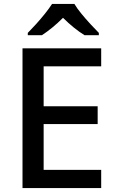

<svg xmlns="http://www.w3.org/2000/svg" viewBox="-20 -961 597 981"><path d="M497 0H95V-714H497V-622H203V-418H479V-327H203V-93H497ZM360 -941Q373 -919 395.5 -891.5Q418 -864 442.5 -837.5Q467 -811 485 -793V-781H412Q386 -797 357.5 -820Q329 -843 302 -870Q275 -843 247.5 -820.5Q220 -798 194 -781H122V-793Q141 -812 164.5 -838Q188 -864 210 -891.5Q232 -919 246 -941Z"/></svg>

Font: Noto Sans Cham Medium
Style: Regular
Weight: 500
Version: Version 2.002